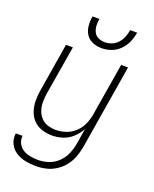

<svg xmlns="http://www.w3.org/2000/svg" viewBox="-172 -839 920 1148"><g transform="rotate(20 288.0 -265.5)"><path d="M200 213Q232 213 264.5 205.5Q297 198 326.5 179Q356 160 377.5 132.5Q399 105 410.5 73.5Q422 42 428 10L517 -530H473L418 -197Q413 -165 399.5 -133.5Q386 -102 360.5 -77.5Q335 -53 302.5 -42Q270 -31 238 -31Q238 -31 238 -31Q238 -31 238 -31Q210 -31 184.5 -39.5Q159 -48 142 -67.5Q125 -87 117 -112Q109 -137 109.5 -164.5Q110 -192 114 -219L166 -530H122L72 -225Q66 -191 66 -157Q66 -123 76 -91.5Q86 -60 108 -36.5Q130 -13 162 -2.5Q194 8 228 8Q261 8 295 -2.5Q329 -13 356.5 -38.5Q384 -64 401 -95L385 4Q379 37 365.5 69Q352 101 326 126.5Q300 152 266.5 163Q233 174 201 174Q175 174 150 169.5Q125 165 104.5 152.5Q84 140 72.5 118Q61 96 64 70H21Q16 105 30.5 135Q45 165 72.5 182.5Q100 200 133 206.5Q166 213 200 213ZM328 -584Q359 -584 389.5 -595Q420 -606 443.5 -630Q467 -654 479.5 -683.5Q492 -713 497 -744H453Q449 -722 441 -700.5Q433 -679 417 -660.5Q401 -642 379 -633Q357 -624 335 -624Q313 -624 293.5 -632.5Q274 -641 264.5 -660Q255 -679 254 -700.5Q253 -722 257 -744H213Q208 -714 210.5 -684Q213 -654 228.5 -630Q244 -606 271 -595Q298 -584 328 -584Z"/></g></svg>

Font: Iosevka Sparkle Extralight
Style: Italic
Weight: 200
Italic angle: -9°
Designer: Belleve Invis
Foundry: Belleve Invis
Version: Version 4.5.0; ttfautohint (v1.8.3)